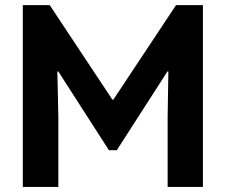

<svg xmlns="http://www.w3.org/2000/svg" viewBox="-20 -740 894 760"><path d="M70.3 -719.7H176.8L424.8 -345.7H428.7L676.8 -719.7H783.2V0H643.6V-280.3L646.5 -457H642.6L442.4 -145.5H411.1L210.9 -457H207L210.9 -280.3V0H70.3Z"/></svg>

Font: Reddit Sans Chocolate
Style: Bold
Weight: 700
Designer: Stephen Hutchings
Foundry: Reddit
Version: Version 1.011